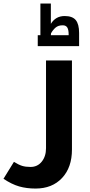

<svg xmlns="http://www.w3.org/2000/svg" viewBox="-60 -842 518 1102"><path d="M144 240.2Q92.8 240.2 50 228Q7.3 215.8 -40 184.1L20 86.9Q46.4 103.5 66.7 109.9Q86.9 116.2 115.2 116.2Q155.3 116.2 179.7 85.7Q204.1 55.2 204.1 8.8V-495.1H353V16.1Q353 119.1 296.1 179.7Q239.3 240.2 144 240.2ZM156.7 -640.1H171.9V-821.8H231.9V-705.1Q259.3 -750 311 -750Q355.5 -750 374.8 -726.8Q394 -703.6 394 -652.8V-577.1H156.7ZM334 -640.1V-645Q334 -671.4 326.2 -684.1Q318.4 -696.8 299.8 -696.8Q274.4 -696.8 259 -683.6Q243.7 -670.4 232.9 -650.9L231.9 -640.1Z"/></svg>

Font: DroidArabicKufi-Bold
Style: Bold
Weight: 700
Designer: Pascal Zoghbi
Foundry: Ascender Corporation
Version: Version 1.00